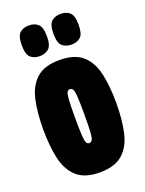

<svg xmlns="http://www.w3.org/2000/svg" viewBox="-146 -831 686 911"><g transform="rotate(-20 197.5 -375.5)"><path d="M13 -274Q13 -357 27 -421Q41 -485 81 -521Q121 -557 197 -557Q274 -557 314 -521Q354 -485 368 -421Q382 -357 382 -274Q382 -191 368 -127Q354 -63 314 -26.5Q274 10 197 10Q121 10 81 -26.5Q41 -63 27 -127Q13 -191 13 -274ZM174 -274Q174 -213 176 -184Q178 -155 183 -146.5Q188 -138 197 -138Q206 -138 211.5 -146.5Q217 -155 219 -184Q221 -213 221 -274Q221 -336 219 -364.5Q217 -393 211.5 -401.5Q206 -410 197 -410Q188 -410 183 -401.5Q178 -393 176 -364.5Q174 -336 174 -274ZM278 -606Q249 -606 231.5 -621.5Q214 -637 214 -683Q214 -730 231.5 -745.5Q249 -761 278 -761Q306 -761 323.5 -745.5Q341 -730 341 -683Q341 -637 323.5 -621.5Q306 -606 278 -606ZM117 -606Q89 -606 71.5 -621.5Q54 -637 54 -683Q54 -730 71.5 -745.5Q89 -761 117 -761Q145 -761 163 -745.5Q181 -730 181 -683Q181 -637 163 -621.5Q145 -606 117 -606Z"/></g></svg>

Font: Georama ExtraCondensed ExtraBold
Style: Regular
Weight: 800
Width: 2
Designer: Jean-Baptiste Levee
Foundry: Production Type
Version: Version 1.000